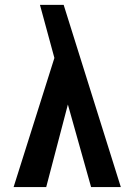

<svg xmlns="http://www.w3.org/2000/svg" viewBox="-20 -759 558 779"><path d="M200.7 -523.9 35.2 0H167.5L255.4 -335L349.6 0H470.2L238.3 -739.3H142.1Z"/></svg>

Font: Tuffy
Style: Bold
Weight: 700
Designer: Thatcher Ulrich, Karoly Barta, Michael Everson
Version: Version 001.270